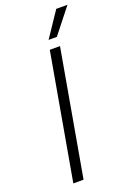

<svg xmlns="http://www.w3.org/2000/svg" viewBox="-172 -982 708 1042"><g transform="rotate(-20 181.5 -461.0)"><path d="M362.8 -921.9 249 -777.8H201.2L297.9 -921.9ZM248 -725.1 120.1 0H61L189 -725.1Z"/></g></svg>

Font: Stilu Light
Style: Italic
Weight: 300
Italic angle: -10°
Designer: Genilson Lima Santos
Foundry: Genilson Lima Santos
Version: Version 1.200;PS 001.200;hotconv 1.0.88;makeotf.lib2.5.64775